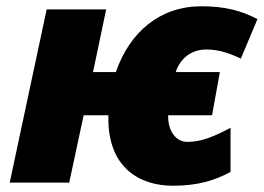

<svg xmlns="http://www.w3.org/2000/svg" viewBox="-20 -583 842 613"><path d="M532 10C610 10 664 -6 716 -34V-175C667 -149 625 -130 578 -130C541 -130 517 -166 517 -209V-215H657L682 -353H541C556 -398 592 -425 639 -425C682 -425 716 -411 749 -396L802 -522C752 -548 700 -563 623 -563C491 -563 394 -481 350 -353H277L319 -553H129L11 0H201L247 -215H326V-204C326 -49 424 10 532 10Z"/></svg>

Font: Noto Sans UI Black
Style: Italic
Weight: 900
Italic angle: -372°
Designer: Monotype Design Team
Foundry: Monotype Imaging Inc.
Version: Version 1.901